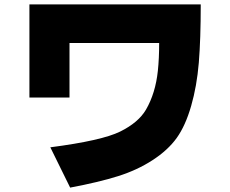

<svg xmlns="http://www.w3.org/2000/svg" viewBox="-20 -770 1040 870"><path d="M113.3 -328.1V-750H889.6Q889.6 -592.8 880.9 -486.3Q872.1 -379.9 846.2 -290Q820.3 -200.2 780.8 -145Q741.2 -89.8 671.4 -44.4Q601.6 1 514.6 28.3Q427.7 55.7 297.9 80.1L208 -102.5Q441.4 -132.8 524.4 -173.8Q607.4 -214.8 641.6 -273.4Q684.6 -347.7 695.3 -449.2Q701.2 -504.9 701.2 -575.2H294.9V-328.1Z"/></svg>

Font: GenEi M Gothic v2 Black
Style: Regular
Weight: 900
Version: Version 2.0